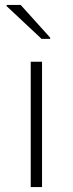

<svg xmlns="http://www.w3.org/2000/svg" viewBox="-20 -761 295 781"><path d="M105 0V-510H151V0ZM149 -603 7 -736V-741H64L184 -608V-603Z"/></svg>

Font: Saira SemiExpanded ExtraLight
Style: Regular
Weight: 250
Width: 6
Designer: Hector Gatti with collaboration of the Omnibus-Type team
Foundry: Omnibus-Type
Version: Version 1.101